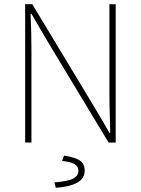

<svg xmlns="http://www.w3.org/2000/svg" viewBox="-20 -680 672 916"><path d="M100 0V-660H134L426 -176Q446 -143 465 -110.5Q484 -78 502 -46H506Q505 -94 503.5 -140Q502 -186 502 -232V-660H532V0H498L206 -484Q187 -517 167.5 -550Q148 -583 130 -614H126Q128 -568 129 -524.5Q130 -481 130 -434V0ZM246 216 240 190Q306 185 330 171.5Q354 158 354 136Q354 112 333 101.5Q312 91 276 88L286 62Q340 71 362 86.5Q384 102 384 134Q384 171 349 191Q314 211 246 216Z"/></svg>

Font: Source Sans 3 VF
Style: Regular
Weight: 200
Designer: Paul D. Hunt
Foundry: Adobe
Version: Version 3.046;hotconv 1.0.118;makeotfexe 2.5.65603